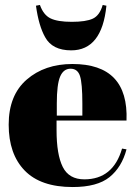

<svg xmlns="http://www.w3.org/2000/svg" viewBox="-20 -744 556 774"><path d="M272 -486Q499 -486 490 -258H208V-219Q208 -121 233 -71Q258 -21 320 -21Q436 -21 472 -145L490 -142Q471 -70 421.5 -30Q372 10 273 10Q144 10 79.5 -56.5Q15 -123 15 -241.5Q15 -360 87.5 -423Q160 -486 272 -486ZM209 -278H312V-327Q312 -408 302.5 -437.5Q293 -467 264.5 -467Q236 -467 222.5 -435.5Q209 -404 209 -327ZM125 -721 141 -724Q155 -684 183.5 -670Q212 -656 269.5 -656Q327 -656 354.5 -669Q382 -682 394 -724L409 -721Q391 -541 267 -541Q191 -541 162 -594Q136 -640 125 -721Z"/></svg>

Font: SVN-Abril Fatface
Style: Regular
Weight: 400
Designer: Veronika Burian, Jos? Scaglione
Foundry: TypeTogether
Version: Version 1.001